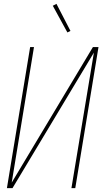

<svg xmlns="http://www.w3.org/2000/svg" viewBox="-20 -980 540 1000"><path d="M16 0 137 -735H157L41 -29L464 -735H493L372 0H352L469 -706L45 0ZM331 -811 255 -950 274 -960 347 -819Z"/></svg>

Font: Iosevka SS18 Thin
Style: Italic
Weight: 100
Italic angle: -9°
Monospace: yes
Designer: Belleve Invis
Foundry: Belleve Invis
Version: Version 25.1.1; ttfautohint (v1.8.4)